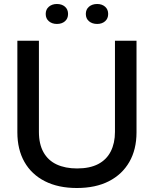

<svg xmlns="http://www.w3.org/2000/svg" viewBox="-20 -933 771 962"><path d="M365 9Q272 9 205 -25Q138 -59 102.5 -121.5Q67 -184 67 -270V-729H175V-272Q175 -211 198 -170Q221 -129 264 -109Q307 -89 366 -89Q430 -89 472 -111Q514 -133 535 -174.5Q556 -216 556 -272V-729H664V-270Q664 -184 628 -121.5Q592 -59 525.5 -25Q459 9 365 9ZM467 -813Q442 -813 426 -826.5Q410 -840 410 -863Q410 -886 426 -899.5Q442 -913 467 -913Q491 -913 506.5 -899.5Q522 -886 522 -863Q522 -840 506.5 -826.5Q491 -813 467 -813ZM265 -813Q241 -813 225 -826.5Q209 -840 209 -863Q209 -886 225 -899.5Q241 -913 265 -913Q290 -913 305.5 -899.5Q321 -886 321 -863Q321 -840 305.5 -826.5Q290 -813 265 -813Z"/></svg>

Font: Mona Sans ExtraLight Medium
Style: Regular
Weight: 500
Version: Version 2.000